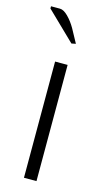

<svg xmlns="http://www.w3.org/2000/svg" viewBox="-112 -707 403 745"><g transform="rotate(15 89.5 -335.0)"><path d="M-3.9 -661.1V-669.9H32.2Q46.9 -669.9 64.9 -651.9Q83 -633.8 97.2 -608.9L127 -554.2L109.9 -550.8ZM66.9 0V-466.8H117.2V0Z"/></g></svg>

Font: Resagokr
Style: Light
Weight: 300
Designer: gluk
Foundry: gluk
Version: Version 0.95